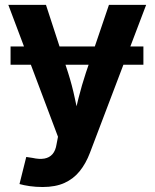

<svg xmlns="http://www.w3.org/2000/svg" viewBox="-20 -561 635 789"><path d="M569.3 -370.1V-294.9H23.4V-370.1ZM60.1 195.3 87.9 84 113.8 87.9Q141.6 94.2 162.4 90.6Q183.1 86.9 195.8 72.3Q208.5 57.6 212.4 31.7L218.3 1L14.2 -541H168.9L259.8 -262.2Q276.4 -210 287.4 -157.7Q298.3 -105.5 311.5 -48.8H276.4Q289.6 -105.5 302.7 -158Q315.9 -210.4 333 -262.2L427.7 -541H580.6L349.6 66.9Q333 110.8 307.6 142.3Q282.2 173.8 245.1 190.7Q208 207.5 155.3 207.5Q127.4 207.5 102.1 203.9Q76.7 200.2 60.1 195.3Z"/></svg>

Font: Inter 17pt
Style: Bold
Weight: 700
Version: Version 4.001;git-66647c0bb